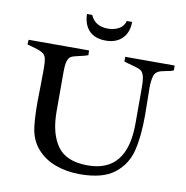

<svg xmlns="http://www.w3.org/2000/svg" viewBox="-90 -908 979 1008"><g transform="rotate(10 400.0 -404.5)"><path d="M337.4 -610.4Q317.4 -603 285.6 -596.7Q259.3 -591.3 247.8 -584.7Q236.3 -578.1 230.2 -559.3Q224.1 -540.5 224.1 -499.5V-291Q224.1 -173.3 271.7 -106.7Q319.3 -40 433.6 -40Q643.1 -40 643.1 -299.3V-491.2Q643.1 -534.7 637 -554.7Q630.9 -574.7 618.2 -582.3Q605.5 -589.8 575.7 -597.2Q547.4 -604.5 529.3 -610.8V-635.7H792.5L793.5 -610.4Q786.1 -606.4 777.6 -604.2Q769 -602.1 754.9 -599.6Q736.3 -596.2 725.1 -593Q713.9 -589.8 704.3 -582.3Q694.8 -574.7 690.9 -561.5Q683.1 -534.7 683.1 -499Q683.1 -475.6 684.1 -424.8Q685.1 -374 685.1 -348.6Q685.1 -237.3 665.8 -160.6Q646.5 -84 584.2 -35.6Q522 12.7 400.9 12.7Q330.6 12.7 270 -9.5Q209.5 -31.7 169.7 -78.6Q129.9 -125.5 122.6 -195.8Q116.7 -246.6 116.7 -324.2Q116.7 -369.1 118.2 -413.1Q119.1 -471.7 119.1 -500Q119.1 -536.1 114.3 -556.2Q109.4 -575.7 90.1 -585.4Q70.8 -595.2 38.1 -603.5Q22 -607.9 12.7 -610.8L14.2 -635.7H336.4ZM413.1 -765.6Q446.3 -765.6 471.4 -779.3Q496.6 -793 504.9 -822.3H533.2Q533.2 -766.6 501 -734.1Q468.8 -701.7 413.1 -701.7Q356 -701.7 325 -733.4Q293.9 -765.1 292.5 -822.3H320.3Q333.5 -792.5 356.7 -779.1Q379.9 -765.6 413.1 -765.6Z"/></g></svg>

Font: Radley
Style: Regular
Weight: 400
Designer: Vernon Adams
Foundry: Vernon Adams
Version: Version 1.003; ttfautohint (v1.6)